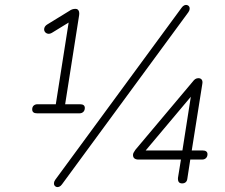

<svg xmlns="http://www.w3.org/2000/svg" viewBox="-20 -743 917 781"><path d="M303 -282H131Q111 -282 111 -298Q111 -308 117 -313.5Q123 -319 133 -319H207L262 -669L293 -672L192 -610Q182 -604 174 -606Q166 -608 162 -614.5Q158 -621 160.5 -629.5Q163 -638 173 -644L261 -698Q268 -703 274 -705Q280 -707 287 -707Q293 -707 296.5 -704Q300 -701 301.5 -695.5Q303 -690 302 -682L245 -319H305Q325 -319 325 -304Q325 -294 319 -288Q313 -282 303 -282ZM746 -693 232 7Q227 14 221 16.5Q215 19 210 17.5Q205 16 202 12Q199 8 199.5 1.5Q200 -5 205 -12L719 -712Q724 -719 730 -721.5Q736 -724 741 -722.5Q746 -721 749 -717Q752 -713 751.5 -706.5Q751 -700 746 -693ZM721 3Q711 3 707 -3Q703 -9 704 -20L716 -94H543Q533 -94 527 -98.5Q521 -103 521 -113Q521 -118 524 -123Q527 -128 531 -134L764 -411Q769 -418 774.5 -421.5Q780 -425 787 -425Q796 -425 800.5 -419Q805 -413 803 -402L760 -131H804Q814 -131 819 -127Q824 -123 824 -116Q824 -106 818 -100Q812 -94 802 -94H754L742 -16Q741 -7 735.5 -2Q730 3 721 3ZM559 -131H722L759 -367H771L560 -116Z"/></svg>

Font: Nunito Variable Extra Light
Style: Italic
Weight: 200
Italic angle: -9°
Designer: Vernon Adams
Foundry: Vernon Adams
Version: Version 3.602